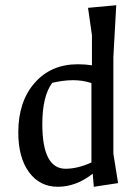

<svg xmlns="http://www.w3.org/2000/svg" viewBox="-20 -700 534 735"><path d="M335 -35Q271 15 201.5 15Q132 15 91 -41Q50 -97 50 -193Q50 -311 112.5 -382.5Q175 -454 278 -454Q307 -454 332 -450V-565L317 -670L425 -680L414 -482V-112L432 1L339 15ZM231 -54Q277 -54 330 -78V-382Q297 -393 260 -393Q223 -393 180 -383Q142 -332 142 -225Q142 -54 231 -54Z"/></svg>

Font: Galdeano
Style: Regular
Weight: 400
Designer: Dario Manuel Muhafara
Foundry: Dario Manuel Muhafara
Version: Version 1.001